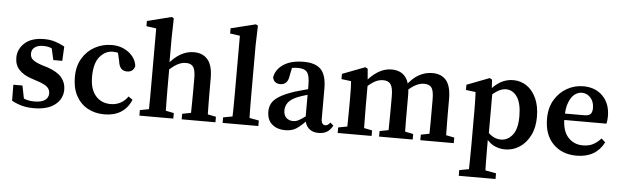

<svg xmlns="http://www.w3.org/2000/svg" viewBox="-53 -870 4145 1280"><g transform="rotate(5 2020.0 -230.0)"><path d="M185 12Q143 12 108 3Q73 -6 38 -25L37 -132H98L121 -16L72 -35V-70Q99 -51 126 -42Q153 -33 186 -33Q233 -33 256.5 -49.5Q280 -66 280 -95Q280 -121 261.5 -137.5Q243 -154 198 -169L153 -184Q101 -201 71 -232.5Q41 -264 41 -314Q41 -371 86 -412Q131 -453 216 -453Q255 -453 287.5 -443Q320 -433 353 -415L348 -319H288L265 -422L307 -403V-375Q284 -391 263 -399Q242 -407 213 -407Q177 -407 156.5 -391.5Q136 -376 136 -349Q136 -324 153 -309Q170 -294 217 -278L254 -267Q321 -244 349.5 -209.5Q378 -175 378 -129Q378 -67 328 -27.5Q278 12 185 12Z M658 12Q595 12 546 -15Q497 -42 469 -93.5Q441 -145 441 -219Q441 -292 472.5 -344.5Q504 -397 556 -425Q608 -453 669 -453Q714 -453 750 -436Q786 -419 809 -390.5Q832 -362 836 -326Q825 -286 784 -286Q733 -286 726 -350L709 -423L764 -387Q721 -409 678 -409Q629 -409 592 -365.5Q555 -322 555 -231Q555 -148 593 -104Q631 -60 694 -60Q730 -60 760 -76Q790 -92 809 -121L837 -101Q814 -45 768.5 -16.5Q723 12 658 12Z M892 0V-37L986 -55H1029L1119 -37V0ZM950 0Q951 -21 952 -55.5Q953 -90 953 -127.5Q953 -165 953 -193V-589L887 -598V-633L1050 -674L1064 -666L1061 -536V-347L1063 -335V-193Q1063 -165 1063.5 -127.5Q1064 -90 1064.5 -55.5Q1065 -21 1066 0ZM1175 0V-37L1267 -55H1310L1401 -37V0ZM1232 0Q1233 -21 1233.5 -55Q1234 -89 1234.5 -126.5Q1235 -164 1235 -193V-279Q1235 -334 1220.5 -355.5Q1206 -377 1171 -377Q1141 -377 1111 -360Q1081 -343 1046 -308L1033 -354H1046Q1124 -453 1218 -453Q1278 -453 1311 -413.5Q1344 -374 1344 -289V-193Q1344 -164 1344.5 -126.5Q1345 -89 1345.5 -55Q1346 -21 1347 0Z M1449 0V-37L1545 -55H1589L1688 -37V0ZM1510 0Q1513 -96 1513 -193V-589L1447 -598V-633L1613 -674L1627 -666L1623 -536V-193Q1623 -96 1626 0Z M1867 12Q1815 12 1780.5 -17Q1746 -46 1746 -103Q1746 -132 1759 -157Q1772 -182 1807.5 -204.5Q1843 -227 1909 -249Q1938 -258 1979 -269Q2020 -280 2054 -287V-251Q2022 -243 1987 -233Q1952 -223 1933 -215Q1886 -196 1869 -171.5Q1852 -147 1852 -121Q1852 -86 1870.5 -69.5Q1889 -53 1916 -53Q1929 -53 1941.5 -57.5Q1954 -62 1974 -75.5Q1994 -89 2030 -115L2041 -65H2009Q1971 -26 1942 -7Q1913 12 1867 12ZM2091 11Q2049 11 2024.5 -13Q2000 -37 1997 -79V-299Q1997 -364 1979.5 -386.5Q1962 -409 1917 -409Q1901 -409 1880.5 -406Q1860 -403 1833 -394L1882 -426L1867 -354Q1863 -321 1848 -306Q1833 -291 1810 -291Q1766 -291 1758 -332Q1767 -386 1818 -419.5Q1869 -453 1953 -453Q2032 -453 2068.5 -414.5Q2105 -376 2105 -286V-86Q2105 -63 2112.5 -53.5Q2120 -44 2133 -44Q2149 -44 2165 -65L2186 -46Q2169 -15 2146.5 -2Q2124 11 2091 11Z M2827 0Q2828 -21 2829 -55Q2830 -89 2830 -126.5Q2830 -164 2830 -193V-277Q2830 -336 2815 -356.5Q2800 -377 2765 -377Q2707 -377 2644 -311L2632 -352H2642Q2681 -406 2724 -429.5Q2767 -453 2814 -453Q2875 -453 2907 -414Q2939 -375 2939 -291V-193Q2939 -164 2939.5 -126.5Q2940 -89 2940.5 -55Q2941 -21 2941 0ZM2219 0V-37L2313 -55H2357L2446 -37V0ZM2278 0Q2279 -21 2279.5 -55.5Q2280 -90 2280.5 -127.5Q2281 -165 2281 -193V-241Q2281 -279 2280.5 -301.5Q2280 -324 2278 -352L2213 -360V-395L2365 -453L2381 -444L2390 -339V-193Q2390 -165 2390.5 -127.5Q2391 -90 2391.5 -55.5Q2392 -21 2393 0ZM2496 0V-37L2588 -55H2632L2721 -37V0ZM2554 0Q2555 -21 2555.5 -55Q2556 -89 2556.5 -126.5Q2557 -164 2557 -193V-275Q2557 -331 2542 -354Q2527 -377 2491 -377Q2459 -377 2429.5 -359Q2400 -341 2370 -311L2360 -353H2371Q2406 -399 2449.5 -426Q2493 -453 2540 -453Q2602 -453 2633.5 -413.5Q2665 -374 2665 -289V-193Q2665 -164 2665 -126.5Q2665 -89 2666 -55Q2667 -21 2668 0ZM2772 0V-37L2862 -55H2907L2996 -37V0Z M3048 214V176L3144 158H3197L3294 176V214ZM3111 214Q3112 160 3113 110.5Q3114 61 3114 15V-241Q3114 -279 3113 -301.5Q3112 -324 3111 -352L3046 -360V-395L3197 -453L3213 -444L3218 -369L3223 -361V-73L3220 -65V14Q3220 105 3223 214ZM3340 12Q3297 12 3260.5 -7.5Q3224 -27 3194 -77H3173L3181 -134Q3213 -92 3242.5 -71.5Q3272 -51 3306 -51Q3352 -51 3384 -91Q3416 -131 3416 -216Q3416 -302 3387 -345Q3358 -388 3312 -388Q3281 -388 3248 -365.5Q3215 -343 3177 -306L3169 -362H3195Q3264 -453 3355 -453Q3405 -453 3445 -426Q3485 -399 3509 -347Q3533 -295 3533 -222Q3533 -150 3506.5 -97.5Q3480 -45 3436 -16.5Q3392 12 3340 12Z M3818 12Q3721 12 3661 -48.5Q3601 -109 3601 -217Q3601 -290 3632.5 -343Q3664 -396 3715 -424.5Q3766 -453 3824 -453Q3905 -453 3954.5 -402.5Q4004 -352 4004 -268Q4004 -236 3998 -218H3649V-261H3845Q3878 -261 3889 -274.5Q3900 -288 3900 -313Q3900 -356 3876 -382.5Q3852 -409 3818 -409Q3793 -409 3770 -392Q3747 -375 3731.5 -335.5Q3716 -296 3716 -230Q3716 -145 3755 -102.5Q3794 -60 3854 -60Q3895 -60 3923.5 -75.5Q3952 -91 3975 -117L4001 -93Q3947 12 3818 12Z"/></g></svg>

Font: Lisu Bosa
Style: Bold
Weight: 700
Designer: David Morse, Annie Olsen, Victor Gaultney, Frank Grießhammer (Latin)
Foundry: SIL International
Version: Version 2.000